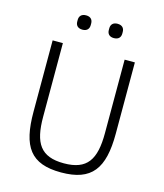

<svg xmlns="http://www.w3.org/2000/svg" viewBox="-129 -980 926 1087"><g transform="rotate(15 334.0 -436.0)"><path d="M240 -800C267 -800 279 -816 279 -837V-847C279 -868 267 -884 240 -884C212 -884 200 -868 200 -847V-837C200 -816 212 -800 240 -800ZM424 -800C452 -800 464 -816 464 -837V-847C464 -868 452 -884 424 -884C397 -884 385 -868 385 -847V-837C385 -816 397 -800 424 -800ZM93 -698V-280C93 -75 153 12 332 12C511 12 575 -75 575 -280V-698H515V-267C515 -112 470 -42 334 -42C197 -42 153 -112 153 -267V-698Z"/></g></svg>

Font: IBM Plex Devanagari Light
Style: Regular
Weight: 300
Designer: Mike Abbink, Paul van der Laan, Pieter van Rosmalen, Erin McLaughlin
Foundry: Bold Monday
Version: Version 1.0